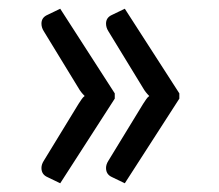

<svg xmlns="http://www.w3.org/2000/svg" viewBox="-20 -485 503 440"><path d="M266 -465 391 -271V-259L266 -65L237 -79Q223 -85 223 -100Q223 -108 228 -116L308 -247Q312 -253 315 -257.5Q318 -262 322 -265Q313 -274 308 -283L228 -414Q223 -422 223 -431Q223 -445 237 -451ZM118 -465 243 -271V-259L118 -65L89 -79Q75 -85 75 -100Q75 -108 80 -116L160 -247Q164 -253 167 -257.5Q170 -262 174 -265Q165 -274 160 -283L80 -414Q75 -422 75 -431Q75 -445 89 -451Z"/></svg>

Font: Aleo
Style: Regular
Weight: 400
Designer: Alessio Laiso
Foundry: Alessio Laiso
Version: Version 2.001; ttfautohint (v1.8.4.7-5d5b);gftools[0.9.29]